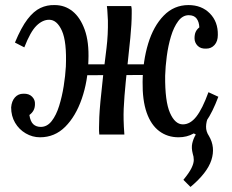

<svg xmlns="http://www.w3.org/2000/svg" viewBox="-20 -531 915 758"><path d="M732 207 704 179Q727 151 736 132.5Q745 114 745 100.5Q745 87 741 76Q735 53 739 35Q743 17 753 0L742 -6L792 -109L802 -69Q794 -51 793.5 -31.5Q793 -12 805 6Q831 50 814.5 101Q798 152 732 207ZM138 11Q108 11 81.5 -4.5Q55 -20 39.5 -46.5Q24 -73 24 -107Q26 -132 39 -146.5Q52 -161 72 -161Q94 -162 106.5 -149.5Q119 -137 118 -120Q118 -106 112.5 -95.5Q107 -85 96 -77Q100 -51 111.5 -40.5Q123 -30 141 -30Q166 -30 184 -53Q202 -76 213.5 -113Q225 -150 231.5 -191Q238 -232 240 -268Q244 -366 224.5 -409.5Q205 -453 174 -453Q148 -453 124 -429.5Q100 -406 76 -344L39 -363Q64 -423 88.5 -455Q113 -487 139.5 -499.5Q166 -512 196 -511Q236 -511 266.5 -486.5Q297 -462 314.5 -413.5Q332 -365 329 -292Q327 -211 303 -141.5Q279 -72 237.5 -30.5Q196 11 138 11ZM685 11Q641 11 608.5 -13.5Q576 -38 559 -86.5Q542 -135 543 -208Q544 -290 565 -359Q586 -428 626.5 -469.5Q667 -511 724 -511Q776 -511 808.5 -478Q841 -445 840 -393Q840 -368 827 -353.5Q814 -339 794 -339Q772 -338 760 -350.5Q748 -363 748 -380Q748 -395 752.5 -405Q757 -415 767 -423Q766 -445 756 -458Q746 -471 725 -471Q701 -471 683.5 -447.5Q666 -424 655 -387.5Q644 -351 638.5 -309.5Q633 -268 632 -232Q631 -131 651 -85.5Q671 -40 702 -40Q731 -40 755 -70.5Q779 -101 803 -167L842 -149Q819 -88 795 -53.5Q771 -19 744.5 -4Q718 11 685 11ZM372 0Q371 -8 371 -14.5Q371 -21 371 -29Q371 -46 372 -69Q373 -92 376.5 -130.5Q380 -169 387 -231Q394 -288 400.5 -341.5Q407 -395 406 -450Q405 -462 404.5 -477Q404 -492 402 -507H498Q500 -499 500 -493Q500 -487 500 -478Q500 -437 494.5 -381.5Q489 -326 482.5 -266.5Q476 -207 471.5 -152.5Q467 -98 468 -58Q468 -46 469 -31Q470 -16 471 0ZM300 -234 303 -277H563L562 -235Z"/></svg>

Font: Lora Medium
Style: Italic
Weight: 500
Italic angle: -3°
Designer: Olga Karpushina, Alexei Vanyashin (Cyrillic)
Foundry: Cyreal
Version: Version 3.004